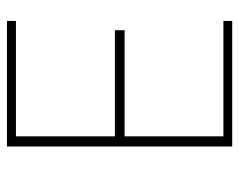

<svg xmlns="http://www.w3.org/2000/svg" viewBox="-88 -602 690 554"><g transform="rotate(-90 257.0 -325.0)"><path d="M140.6 -25.4V-310.5H446.8V-338.4H140.6V-624H473.6V-649.9H111.3V0H473.6V-25.4Z"/></g></svg>

Font: Estedad Thin
Style: Regular
Weight: 100
Designer: Amin Abedi
Version: Version 7.3